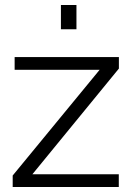

<svg xmlns="http://www.w3.org/2000/svg" viewBox="-20 -750 532 770"><path d="M30.9 -46.1 379.6 -470.1H38.7V-521.1H456.8V-475L109.8 -51H456.4V0H30.9ZM224.3 -632.5V-730H286.6V-632.5Z"/></svg>

Font: Raleway Thin
Style: Regular
Weight: 100
Designer: Matt McInerney, Pablo Impallari, Rodrigo Fuenzalida
Foundry: Matt McInerney, Pablo Impallari, Rodrigo Fuenzalida
Version: Version 4.026